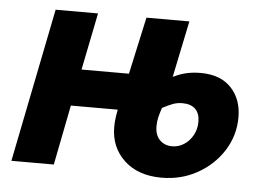

<svg xmlns="http://www.w3.org/2000/svg" viewBox="-42 -550 855 617"><g transform="rotate(5 385.0 -242.0)"><path d="M499.5 12Q423.6 12 378.8 -29.9Q334 -71.8 334 -137.4Q334 -145.5 334.6 -154.1Q335.2 -162.8 336.7 -172.4Q338.2 -182 340.4 -193.5H189.2L151.1 0H14.3L113.6 -496.1H250.4L213.3 -311.8H366.2L406.6 -496.1H545L507.2 -313.9Q531.7 -325.8 552.3 -330Q572.9 -334.3 595.8 -334.3Q659.9 -334.3 694.4 -297.7Q729 -261.1 729 -203.1Q729 -144 698 -95.1Q667 -46.2 614.8 -17.1Q562.7 12 499.5 12ZM524.6 -91.5Q545.3 -91.5 562.9 -102.9Q580.5 -114.3 591.3 -133.8Q602.1 -153.4 602.1 -177.3Q602.1 -204 587.7 -218.2Q573.2 -232.4 546 -232.4Q530.4 -232.4 516.6 -227.6Q502.9 -222.8 481.5 -211.4Q475.3 -193.2 472.2 -179.7Q469.1 -166.2 469.1 -151.7Q469.1 -122.8 484.7 -107.1Q500.3 -91.5 524.6 -91.5Z"/></g></svg>

Font: Source Sans 3 VF
Style: Italic
Weight: 200
Italic angle: -11°
Designer: Paul D. Hunt
Foundry: Adobe Systems Incorporated
Version: Version 3.042;hotconv 1.0.118;makeotfexe 2.5.65603